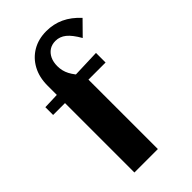

<svg xmlns="http://www.w3.org/2000/svg" viewBox="-225 -791 857 857"><g transform="rotate(-45 204.0 -362.0)"><path d="M83.8 0V-438.2H8.8V-487.2L339.9 -498.7V-438.2H231.8V0ZM83.8 -467.7V-548.8Q83.8 -601.3 105.2 -640.8Q126.6 -680.3 164.3 -702.4Q202.1 -724.5 252 -724.5Q297.3 -724.5 335.9 -706.5Q374.4 -688.6 408.2 -651.7L345.1 -587.6Q321.5 -629.1 299.2 -647Q276.9 -664.8 249.9 -664.8Q227.3 -664.8 210.8 -654.1Q194.4 -643.3 185.2 -624.2Q176 -605 176 -578.6Q176 -548.9 189.5 -523.1Q203 -497.3 231.5 -468.2Z"/></g></svg>

Font: Sutasoma
Style: Regular
Weight: 400
Designer: Izhar Fathurrohim, Akbar Rohmanto, Arusyal Khofiqoini
Foundry: Kiwari Kolektiv
Version: Version 1.102